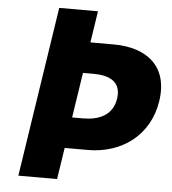

<svg xmlns="http://www.w3.org/2000/svg" viewBox="-56 -876 831 928"><g transform="rotate(5 359.0 -412.5)"><path d="M301.9 -303 335.4 -522H388.4C462.4 -522 523.4 -496 510.5 -412C497.8 -329 428.9 -303 354.9 -303ZM381.7 -825H193.7L67.5 0H255.5L278.9 -153H391.9C552.9 -153 688.4 -248 714.5 -418C740.6 -589 632.3 -672 471.3 -672H358.3Z"/></g></svg>

Font: Sztylet
Style: BdObl
Weight: 700
Foundry: Cannot Into Space Fonts, PlusOne Fonts
Version: Version 0.12